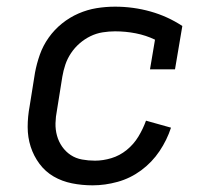

<svg xmlns="http://www.w3.org/2000/svg" viewBox="-20 -548 640 576"><path d="M258 8Q226 8 196 2Q166 -4 141 -18.5Q116 -33 98.5 -56.5Q81 -80 72 -108Q63 -136 63 -167Q63 -198 69 -230L85 -330Q90 -357 99.5 -384Q109 -411 126 -435Q143 -459 166 -477.5Q189 -496 215.5 -507.5Q242 -519 269.5 -523.5Q297 -528 325 -528Q380 -528 431.5 -513.5Q483 -499 527 -470L505 -340H430L445 -429Q418 -442 387.5 -448Q357 -454 325 -454Q307 -454 288 -451Q269 -448 251.5 -439.5Q234 -431 219 -418Q204 -405 193 -388.5Q182 -372 176 -354Q170 -336 167 -318L151 -218Q147 -198 146.5 -178.5Q146 -159 151 -141Q156 -123 166.5 -108Q177 -93 192 -83Q207 -73 226 -69.5Q245 -66 265 -66Q289 -66 314 -73.5Q339 -81 360 -98Q381 -115 395 -138Q409 -161 418 -186L493 -165Q481 -128 458.5 -94.5Q436 -61 403.5 -37Q371 -13 333 -2.5Q295 8 258 8Z"/></svg>

Font: Iosevka HT Extended
Style: Italic
Weight: 400
Width: 7
Italic angle: -9°
Monospace: yes
Designer: Belleve Invis
Foundry: Belleve Invis
Version: Version 32.3.0; ttfautohint (v1.8.4)